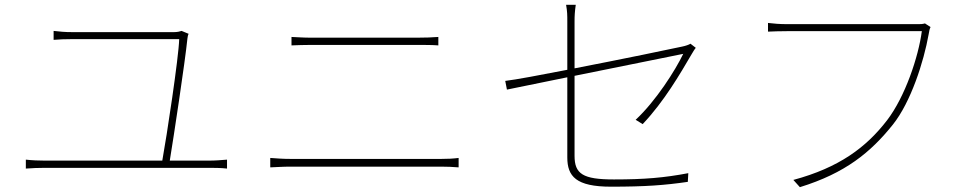

<svg xmlns="http://www.w3.org/2000/svg" viewBox="-20 -776 4040 795"><path d="M87 -115V-78C115 -80 139 -81 164 -81H847C864 -81 895 -81 920 -78V-115C895 -113 872 -111 847 -111H683C699 -208 746 -518 756 -616C757 -624 758 -630 761 -636L732 -648C726 -646 715 -643 701 -643C620 -643 310 -643 279 -643C247 -643 229 -645 202 -648V-611C229 -613 246 -614 280 -614C311 -614 625 -614 722 -614C720 -539 670 -209 652 -111H164C139 -111 114 -112 87 -115Z M1187 -623V-588C1214 -589 1235 -590 1266 -590C1308 -590 1663 -590 1709 -590C1740 -590 1769 -590 1795 -588V-623C1769 -621 1741 -620 1709 -620C1662 -620 1308 -620 1266 -620C1235 -620 1214 -622 1187 -623ZM1099 -122V-83C1128 -84 1150 -86 1183 -86C1235 -86 1754 -86 1807 -86C1831 -86 1855 -85 1879 -83V-122C1855 -119 1833 -118 1807 -118C1754 -118 1235 -118 1183 -118C1150 -118 1128 -120 1099 -122Z M2861 -578 2839 -595C2833 -591 2819 -586 2804 -583C2768 -575 2551 -530 2359 -493V-687C2359 -711 2360 -728 2364 -756H2324C2329 -728 2329 -713 2329 -687V-487C2216 -465 2115 -446 2072 -441L2079 -405L2329 -456V-124C2329 -46 2365 -3 2510 -3C2652 -3 2732 -9 2828 -23L2830 -59C2730 -40 2649 -33 2522 -33C2393 -33 2359 -56 2359 -131V-462L2809 -553C2777 -486 2696 -358 2612 -280L2641 -262C2730 -356 2796 -470 2844 -552C2849 -560 2855 -571 2861 -578Z M3833 -664 3810 -679C3799 -676 3792 -676 3781 -676C3746 -676 3280 -676 3241 -676C3208 -676 3185 -678 3160 -681V-645C3185 -646 3206 -647 3240 -647C3280 -647 3742 -647 3797 -647C3783 -541 3728 -376 3653 -278C3566 -165 3454 -82 3265 -31L3292 -1C3480 -59 3585 -145 3677 -260C3752 -354 3805 -521 3825 -633C3828 -651 3829 -655 3833 -664Z"/></svg>

Font: Harano Aji Gothic KR ExtraLight
Style: Regular
Weight: 250
Foundry: Masamichi Hosoda
Version: HaranoAjiGothicKR-ExtraLight version 20220220;ttx 4.29.1